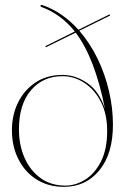

<svg xmlns="http://www.w3.org/2000/svg" viewBox="-20 -734 498 765"><path d="M430 -237Q430 -121.5 376 -55.5Q322 10.5 234.5 10.5Q173 10.5 126.5 -18.5Q80 -47.5 53.8 -98.8Q27.5 -150 27.5 -215.5Q27.5 -276 52.2 -326Q77 -376 122.2 -405.8Q167.5 -435.5 229 -435.5Q281 -435.5 328 -403Q375 -370.5 398 -301.5Q358 -503.5 281.5 -604L164.5 -546.5Q162.5 -545.5 161.5 -547.5Q160 -550 162.5 -551L278 -608.5Q223.5 -677.5 144.5 -706.5Q140 -709 142 -713Q143 -715.5 149.5 -713.5Q190.5 -699.5 226.5 -674.2Q262.5 -649 292.5 -615.5L415 -676Q417.5 -677 418.5 -674.5Q419.5 -672.5 417.5 -671.5L296 -611.5Q338.5 -562.5 368.5 -500.8Q398.5 -439 414.2 -371.2Q430 -303.5 430 -237ZM55.5 -218.5Q55.5 -155.5 78 -104.8Q100.5 -54 142 -24.2Q183.5 5.5 240.5 5.5Q281 5.5 319.2 -18.2Q357.5 -42 382.2 -90.5Q407 -139 407 -212.5Q407 -279.5 382 -328.2Q357 -377 316.2 -403.8Q275.5 -430.5 229 -430.5Q151.5 -430.5 103.5 -374.5Q55.5 -318.5 55.5 -218.5Z"/></svg>

Font: Fraunces 144pt Thin
Style: Regular
Weight: 100
Version: Version 1.000;[f99f86859]